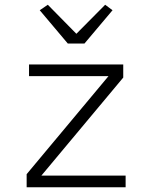

<svg xmlns="http://www.w3.org/2000/svg" viewBox="-20 -787 640 807"><path d="M92 0V-55L436 -467H102V-516H498V-461L154 -49H508V0ZM265 -604 147 -744 181 -767 301 -645 422 -767 453 -744 335 -604Z"/></svg>

Font: IBM Plex Mono Light
Style: Regular
Weight: 300
Monospace: yes
Designer: Mike Abbink, Paul van der Laan, Pieter van Rosmalen
Foundry: Bold Monday
Version: Version 2.3